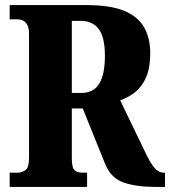

<svg xmlns="http://www.w3.org/2000/svg" viewBox="-20 -734 668 754"><path d="M18 0V-56H50Q65 -56 79.5 -65.5Q94 -75 94 -114V-599Q94 -625 86.5 -637.5Q79 -650 68.5 -654Q58 -658 50 -658H18V-714H319Q413 -714 467.5 -691.5Q522 -669 546 -626.5Q570 -584 570 -525Q570 -468 554 -431Q538 -394 511 -372.5Q484 -351 452 -340L548 -141Q569 -96 585.5 -76Q602 -56 622 -56H628V0H589Q516 0 466 -17Q416 -34 393 -90L305 -308H262V-114Q262 -75 273 -65.5Q284 -56 302 -56H322V0ZM299 -369Q348 -369 370 -406Q392 -443 392 -515Q392 -587 368 -619.5Q344 -652 297 -652H262V-369Z"/></svg>

Font: Noto Serif Sinhala ExtraCondensed Black
Style: Regular
Weight: 900
Width: 2
Designer: Jelle Bosma - Monotype Design Team
Foundry: Monotype Imaging Inc.
Version: Version 2.007; ttfautohint (v1.8.4.7-5d5b)